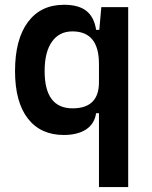

<svg xmlns="http://www.w3.org/2000/svg" viewBox="-20 -547 626 792"><path d="M243.2 9.8Q147.5 9.8 94.7 -58.3Q42 -126.5 42 -253.9Q42 -384.3 95 -455.8Q147.9 -527.3 244.1 -527.3Q304.7 -527.3 336.7 -501.7Q368.7 -476.1 376.5 -423.8H389.6L397.9 -517.6H508.8V224.6H388.2V-80.1H376.5Q369.6 -35.6 334.7 -12.9Q299.8 9.8 243.2 9.8ZM388.2 -283.7Q388.2 -417.5 278.8 -417.5Q224.1 -417.5 194.1 -374.8Q164.1 -332 164.1 -253.9Q164.1 -100.1 279.3 -100.1Q388.2 -100.1 388.2 -207.5Z"/></svg>

Font: CaskaydiaCove NFP SemiBold
Style: Regular
Weight: 600
Designer: Aaron Bell
Foundry: Saja Typeworks
Version: Version 2111.001; VTT 6.35;Nerd Fonts 3.1.1